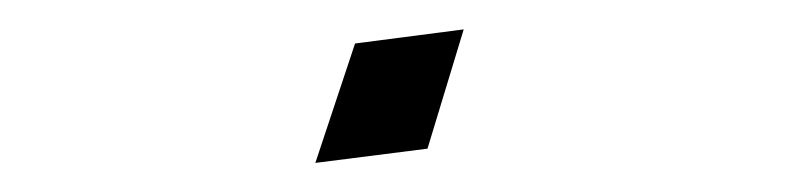

<svg xmlns="http://www.w3.org/2000/svg" viewBox="-20 -319 540 132"><path d="M298.8 -298.8 224.1 -289.1 196.8 -207 273.9 -216.8Z"/></svg>

Font: Comic Neue Angular
Style: Italic
Weight: 400
Italic angle: -12°
Designer: Craig Rozynski
Foundry: Craig Rozynski
Version: Version 2.003